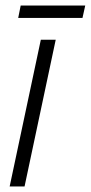

<svg xmlns="http://www.w3.org/2000/svg" viewBox="-20 -676 329 696"><path d="M15 0 128 -532H182L69 0ZM46 -611 55 -656H289L279 -611Z"/></svg>

Font: Noto Sans Display SemiCondensed Light
Style: Italic
Weight: 300
Width: 4
Italic angle: -12°
Designer: Monotype Design Team
Foundry: Monotype Imaging Inc.
Version: Version 1.900